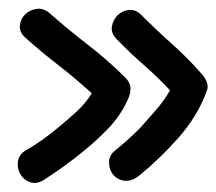

<svg xmlns="http://www.w3.org/2000/svg" viewBox="-20 -418 489 434"><path d="M299.8 -383.8Q334 -349.6 369.6 -317.9Q405.3 -286.1 437.5 -249Q444.3 -241.2 447.8 -231.4Q451.2 -221.7 447.3 -211.9Q425.8 -154.3 383.3 -106.4Q340.8 -58.6 293.9 -20.5Q281.2 -9.8 266.1 -9.3Q251 -8.8 238.3 -20.5Q227.5 -31.2 226.6 -48.3Q225.6 -65.4 238.3 -76.2Q268.6 -100.6 296.9 -128.9Q314.5 -148.4 333 -169.9Q351.6 -191.4 364.3 -213.9Q335.9 -244.1 304.7 -271.5Q273.4 -298.8 244.1 -329.1Q230.5 -342.8 232.9 -357.9Q235.4 -373 245.6 -383.3Q255.9 -393.6 271 -395.5Q286.1 -397.5 299.8 -383.8ZM263.7 -242.2Q274.4 -231.4 274.9 -219.2Q275.4 -207 269.5 -194.3Q252.9 -156.2 222.7 -125.5Q192.4 -94.7 160.2 -69.3Q140.6 -53.7 120.1 -39.1Q99.6 -24.4 78.1 -10.7Q61.5 -1 47.4 -6.3Q33.2 -11.7 25.9 -24.4Q18.6 -37.1 20.5 -52.7Q22.5 -68.4 38.1 -78.1Q57.6 -88.9 75.2 -101.6Q92.8 -114.3 109.4 -127.9Q130.9 -145.5 151.9 -164.6Q172.9 -183.6 187.5 -207Q151.4 -240.2 112.8 -270Q74.2 -299.8 37.1 -333Q23.4 -345.7 24.9 -360.4Q26.4 -375 36.6 -385.3Q46.9 -395.5 62.5 -397.9Q78.1 -400.4 92.8 -387.7Q134.8 -350.6 179.2 -316.4Q223.6 -282.2 263.7 -242.2Z"/></svg>

Font: Schoolbell
Style: Regular
Weight: 400
Designer: Font Diner, Inc
Foundry: Font Diner, Inc
Version: Version 1.001